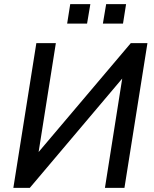

<svg xmlns="http://www.w3.org/2000/svg" viewBox="-20 -915 749 935"><path d="M45 0 157 -705H252L163 -143L142 -144L617 -705H698L586 0H491L580 -563H601L125 0ZM481 -800 497 -895H594L579 -800ZM307 -800 322 -895H420L404 -800Z"/></svg>

Font: Nunito Sans 10pt SemiCondensed SemiBold
Style: Italic
Weight: 600
Width: 4
Italic angle: -9°
Designer: Vernon Adams
Foundry: Vernon Adams
Version: Version 3.101;gftools[0.9.27]